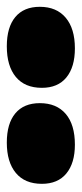

<svg xmlns="http://www.w3.org/2000/svg" viewBox="142 -968 240 564"><g transform="rotate(-90 262.0 -686.0)"><path d="M119 -586Q178 -586 209.5 -613Q241 -640 241 -689Q241 -736 211 -761Q181 -786 125 -786Q68 -786 36 -759.5Q4 -733 4 -683Q4 -636 34.5 -611Q65 -586 119 -586ZM402 -586Q460 -586 492 -613Q524 -640 524 -689Q524 -736 494 -761Q464 -786 408 -786Q350 -786 318 -759.5Q286 -733 286 -683Q286 -636 316.5 -611Q347 -586 402 -586Z"/></g></svg>

Font: Roboto Serif 20pt Black
Style: Italic
Weight: 900
Italic angle: -10°
Version: Version 1.008